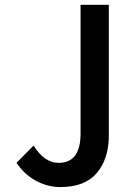

<svg xmlns="http://www.w3.org/2000/svg" viewBox="-20 -758 540 790"><path d="M427.7 -738.3V-199.2Q427.7 -105.5 378.9 -46.9Q330.1 11.7 227.5 11.7Q177.7 11.7 129.9 -13.2Q82 -38.1 47.9 -87.9L118.2 -159.2Q162.1 -87.9 221.7 -87.9Q311.5 -87.9 311.5 -209V-738.3Z"/></svg>

Font: Gen Shin Gothic Monospace Medium
Style: Regular
Weight: 500
Designer: [Source Han Sans]
Ryoko NISHIZUKA  (kana & ideographs); Paul D. Hunt (Latin, Greek & Cyrillic); Wenlong ZHANG  (bopomofo
Version: Version 1.002.20150607